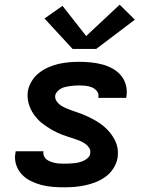

<svg xmlns="http://www.w3.org/2000/svg" viewBox="-20 -792 640 820"><path d="M255 8Q230 8 204.5 6Q179 4 155 -2.5Q131 -9 109.5 -20Q88 -31 72 -48.5Q56 -66 48.5 -90Q41 -114 46 -139Q46 -141 46.5 -142.5Q47 -144 47 -146H166Q166 -145 165.5 -145Q165 -145 165 -144Q164 -134 168 -125Q172 -116 179.5 -110.5Q187 -105 196.5 -101.5Q206 -98 215.5 -96Q225 -94 235 -93.5Q245 -93 255 -93Q266 -93 276 -93.5Q286 -94 296.5 -95Q307 -96 317 -98.5Q327 -101 337 -105.5Q347 -110 355.5 -118Q364 -126 365 -136Q368 -150 360.5 -161Q353 -172 342.5 -179Q332 -186 320 -191Q308 -196 295.5 -200Q283 -204 270.5 -208Q258 -212 246 -216.5Q234 -221 222.5 -226.5Q211 -232 200 -238.5Q189 -245 178.5 -252Q168 -259 158 -267Q148 -275 139.5 -284.5Q131 -294 124 -304Q117 -314 111.5 -325.5Q106 -337 102.5 -349.5Q99 -362 98 -375.5Q97 -389 99 -403Q103 -425 115.5 -445.5Q128 -466 146.5 -480.5Q165 -495 186.5 -504.5Q208 -514 230 -519Q252 -524 274 -526Q296 -528 318 -528Q343 -528 368 -525.5Q393 -523 416 -517Q439 -511 460 -499.5Q481 -488 496 -470.5Q511 -453 517.5 -429.5Q524 -406 520 -381Q520 -379 519.5 -377.5Q519 -376 519 -374H400Q400 -375 400 -375.5Q400 -376 400 -376Q403 -391 394.5 -402Q386 -413 373.5 -418.5Q361 -424 347 -425.5Q333 -427 318 -427Q309 -427 299.5 -426.5Q290 -426 280 -424.5Q270 -423 260.5 -421Q251 -419 242 -414.5Q233 -410 225.5 -402Q218 -394 216 -385Q214 -371 221.5 -360Q229 -349 239.5 -342Q250 -335 262 -330Q274 -325 286 -320.5Q298 -316 310.5 -312Q323 -308 335 -303Q347 -298 358.5 -292.5Q370 -287 381 -281Q392 -275 402.5 -268Q413 -261 422.5 -253Q432 -245 441 -235.5Q450 -226 457 -216Q464 -206 470 -194.5Q476 -183 479.5 -170.5Q483 -158 483.5 -144.5Q484 -131 482 -117Q478 -95 465 -74Q452 -53 432.5 -38.5Q413 -24 391 -15Q369 -6 346 -1Q323 4 300.5 6Q278 8 255 8ZM290 -583 170 -713 247 -767 348 -638 491 -772 556 -708 391 -583Z"/></svg>

Font: Iosevka SS04 Extended Oblique
Style: Bold
Weight: 700
Width: 7
Italic angle: -9°
Monospace: yes
Designer: Belleve Invis
Foundry: Belleve Invis
Version: Version 19.0.0; ttfautohint (v1.8.4)